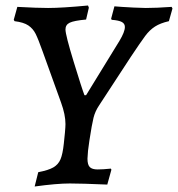

<svg xmlns="http://www.w3.org/2000/svg" viewBox="-20 -667 647 698"><path d="M287 -321H293L414 -518Q434 -551 434 -569Q434 -581 423 -587Q412 -593 386 -595L384 -599L396 -644L422 -642Q437 -641 465.5 -639.5Q494 -638 510 -638Q548 -638 604 -642L607 -636L594 -590Q563 -583 543.5 -570.5Q524 -558 508 -536.5Q492 -515 456 -461L341 -285Q326 -263 320 -239Q314 -215 305 -156L300 -119Q298 -97 298 -90Q298 -68 306.5 -59.5Q315 -51 335 -51Q354 -51 383 -54L385 -50L370 4Q276 0 234 0Q186 0 106 11L119 -41Q156 -48 174 -58.5Q192 -69 200 -88Q208 -107 212 -145L216 -184Q218 -206 218 -216Q218 -250 202 -294L135 -480Q119 -525 109.5 -544Q100 -563 83 -574.5Q66 -586 33 -590L30 -595L43 -642Q116 -638 155 -638Q205 -638 300 -647L303 -639L293 -596Q249 -592 233.5 -584.5Q218 -577 218 -560Q218 -540 248 -442Q278 -344 287 -321Z"/></svg>

Font: Alegreya Medium
Style: Italic
Weight: 500
Italic angle: -7°
Designer: Juan Pablo del Peral
Foundry: Huerta Tipografica
Version: Version 2.008; ttfautohint (v1.8)